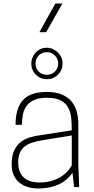

<svg xmlns="http://www.w3.org/2000/svg" viewBox="-20 -1058 531 1086"><path d="M241 -876H203L293 -1038H333ZM196 8Q164 8 136.5 -0.5Q109 -9 89 -25.5Q69 -42 57.5 -67.5Q46 -93 46 -128Q46 -174 59 -204Q72 -234 94.5 -252.5Q117 -271 147.5 -280.5Q178 -290 213 -294L386 -321Q386 -356 383 -389Q380 -422 366.5 -448Q353 -474 324.5 -489.5Q296 -505 245 -505Q202 -505 174.5 -493Q147 -481 131.5 -460.5Q116 -440 110 -412Q104 -384 104 -352H68Q68 -445 109.5 -491.5Q151 -538 245 -538Q297 -538 331 -523Q365 -508 385.5 -483Q406 -458 414.5 -425Q423 -392 423 -355V-130L428 0H399L390 -81Q328 8 196 8ZM203 -26Q243 -26 274 -35.5Q305 -45 327 -59.5Q349 -74 363.5 -91Q378 -108 386 -123V-292L216 -264Q187 -259 163 -251.5Q139 -244 121 -230.5Q103 -217 93 -195Q83 -173 83 -140Q83 -85 113 -55.5Q143 -26 203 -26ZM245 -610Q209 -610 183 -635.5Q157 -661 157 -699Q157 -716 163.5 -732Q170 -748 181.5 -760.5Q193 -773 209 -780.5Q225 -788 245 -788Q262 -788 278 -781Q294 -774 306.5 -762Q319 -750 326.5 -734Q334 -718 334 -699Q334 -662 308 -636Q282 -610 245 -610ZM245 -635Q272 -635 290.5 -653Q309 -671 309 -699Q309 -725 290.5 -744Q272 -763 245 -763Q218 -763 199.5 -744.5Q181 -726 181 -699Q181 -671 199 -653Q217 -635 245 -635Z"/></svg>

Font: Tanohe Sans ExtraLight
Style: Regular
Weight: 250
Designer: Village Type and Design LLC & Cristiano Sobral
Foundry: Cooper Hewitt Smithsonian Design Museum
Version: Version 1.00;September 29, 2021;FontCreator 13.0.0.2655 64-b